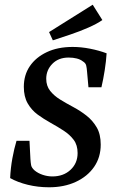

<svg xmlns="http://www.w3.org/2000/svg" viewBox="-20 -782 492 814"><path d="M188 12Q141 12 98 1.5Q55 -9 23 -27Q25 -70 32.5 -111Q40 -152 50 -185H105L109 -108Q110 -92 112 -81.5Q114 -71 126 -60Q140 -48 160.5 -41Q181 -34 202 -34Q249 -34 279 -62Q309 -90 309 -133Q309 -167 292.5 -189Q276 -211 250 -228Q224 -245 195 -261Q166 -277 140 -296Q114 -315 97.5 -343.5Q81 -372 81 -414Q81 -464 106.5 -501.5Q132 -539 178.5 -561Q225 -583 288 -583Q324 -583 362 -575.5Q400 -568 432 -556Q430 -523 424 -484.5Q418 -446 410 -412H355L349 -479Q348 -493 345.5 -504Q343 -515 331 -522Q321 -530 305.5 -534Q290 -538 271 -538Q228 -538 202 -511.5Q176 -485 176 -448Q176 -418 192.5 -397Q209 -376 235 -360Q261 -344 291 -328Q321 -312 347 -291.5Q373 -271 390 -242Q407 -213 407 -169Q407 -115 379 -74.5Q351 -34 301.5 -11Q252 12 188 12ZM204 -611 188 -646 373 -762 414 -697Q391 -681 354.5 -665Q318 -649 278 -635.5Q238 -622 204 -611Z"/></svg>

Font: Yrsa Medium
Style: Italic
Weight: 500
Italic angle: -7.10001°
Designer: Anna Giedrys (Yrsa+Rasa design), David Brezina (Yrsa art-direction, Rasa art-direction, design)
Foundry: Rosetta Type Foundry
Version: Version 2.004